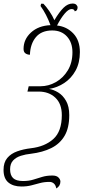

<svg xmlns="http://www.w3.org/2000/svg" viewBox="-32 -866 481 1084"><path d="M286 198Q282 178 271.5 169.5Q261 161 248 161Q218 161 194 167.5Q170 174 145 180.5Q120 187 89 187Q43 187 15.5 164.5Q-12 142 -12 93Q-12 51 9 26Q30 1 65 -11.5Q100 -24 142 -29Q221 -38 269 -81Q317 -124 317 -216Q317 -280 280.5 -314.5Q244 -349 186 -349H123L130 -379H196Q242 -379 283.5 -402.5Q325 -426 351 -469Q377 -512 377 -571Q377 -626 346 -660Q315 -694 263 -694Q202 -694 170.5 -656Q139 -618 137 -557Q123 -557 112 -564.5Q101 -572 101 -590Q101 -644 143 -682.5Q185 -721 253 -724Q242 -754 227.5 -782Q213 -810 197 -832L200 -845H213Q228 -830 246.5 -803Q265 -776 275 -752Q303 -799 327 -822.5Q351 -846 378 -846Q392 -846 399 -839Q406 -832 406 -824Q406 -816 402.5 -810Q399 -804 390 -802Q389 -807 385 -811Q381 -815 372 -815Q355 -815 333 -789Q311 -763 290 -722Q345 -716 382 -677Q419 -638 419 -572Q419 -512 395 -468Q371 -424 331 -397.5Q291 -371 245 -364Q270 -360 296.5 -344Q323 -328 341 -296.5Q359 -265 359 -216Q359 -144 332.5 -99Q306 -54 257.5 -30Q209 -6 143 2Q113 5 86 13.5Q59 22 42 40Q25 58 25 90Q25 123 42 139.5Q59 156 98 156Q131 156 156.5 148Q182 140 207 132.5Q232 125 264 125Q287 125 298 136Q309 147 309 159Q309 184 286 198Z"/></svg>

Font: Noto Serif ExtraCondensed ExtraLight
Style: Italic
Weight: 200
Width: 2
Italic angle: -12°
Designer: Monotype Design Team
Foundry: Monotype Imaging Inc.
Version: Version 2.014; ttfautohint (v1.8.4.7-5d5b)